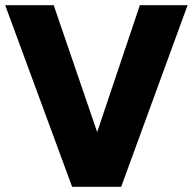

<svg xmlns="http://www.w3.org/2000/svg" viewBox="-24 -720 743 740"><path d="M254 0 -4 -700H183L350.5 -211L515 -700H699L443 0Z"/></svg>

Font: Geologica Cursive
Style: Bold
Weight: 700
Designer: Sindre Bremnes, Frode Helland
Foundry: Monokrom Skriftforlag AS
Version: Version 1.010;gftools[0.9.28]